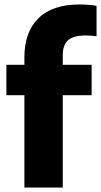

<svg xmlns="http://www.w3.org/2000/svg" viewBox="-20 -838 452 858"><path d="M89 0V-412.5H8.5V-548.5H89V-582Q89 -693.5 151.2 -755.8Q213.5 -818 335.5 -818Q375.5 -818 411.5 -812V-676Q384.5 -679.5 362.5 -679.5Q308 -679.5 284.2 -658.2Q260.5 -637 260.5 -592V-548.5H389.5V-412.5H260.5V0Z"/></svg>

Font: Encode Sans Semi Condensed ExtraBold
Style: Regular
Weight: 800
Width: 4
Designer: Multiple Designers
Foundry: Impallari Type
Version: Version 3.000; ttfautohint (v1.8.3) -l 8 -r 50 -G 200 -x 14 